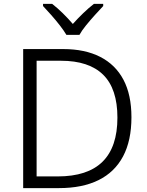

<svg xmlns="http://www.w3.org/2000/svg" viewBox="-20 -966 757 986"><path d="M655 -364Q655 -244 612 -163Q569 -82 486 -41Q403 0 283 0H99V-714H305Q416 -714 494.5 -674Q573 -634 614 -556.5Q655 -479 655 -364ZM583 -362Q583 -510 510 -582Q437 -654 293 -654H168V-60H276Q430 -60 506.5 -135.5Q583 -211 583 -362ZM321 -787Q308 -809 287 -836Q266 -863 242.5 -889.5Q219 -916 201 -935V-946H248Q275 -925 302.5 -898Q330 -871 354 -843Q379 -871 407 -898Q435 -925 462 -946H510V-935Q492 -916 468 -889.5Q444 -863 422 -836Q400 -809 388 -787Z"/></svg>

Font: Noto Sans Syriac Eastern Light
Style: Regular
Weight: 300
Designer: Patrick Giasson and the Monotype Design Team
Foundry: Monotype Imaging Inc.
Version: Version 3.001